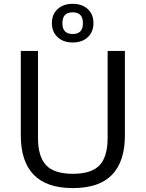

<svg xmlns="http://www.w3.org/2000/svg" viewBox="-20 -950 744 980"><path d="M352 10Q217.7 10 152 -58.1Q86.2 -126.3 86.2 -258.4V-690H173.9V-246.8Q173.9 -151.3 215 -107.1Q256.1 -62.9 352 -62.9Q447.9 -62.9 488.7 -107.1Q529.4 -151.3 529.4 -246.8V-690H617.5V-258.4Q617.5 -126.3 552 -58.1Q486.6 10 352 10ZM350.9 -733.1Q303.6 -733.1 274.2 -760.2Q244.8 -787.3 244.8 -831.8Q244.8 -877 274.2 -903.8Q303.6 -930.5 350.9 -930.5Q399 -930.5 428 -903.8Q457 -877 457 -831.8Q457 -787.3 428 -760.2Q399 -733.1 350.9 -733.1ZM350.9 -776.5Q403.2 -776.5 403.2 -830.5V-832.8Q403.2 -887.1 350.9 -887.1Q298.6 -887.1 298.6 -832.8V-830.5Q298.6 -776.5 350.9 -776.5Z"/></svg>

Font: Mozilla Text ExtraLight
Style: Regular
Weight: 200
Designer: Studio DRAMA
Foundry: Studio DRAMA
Version: Version 1.000